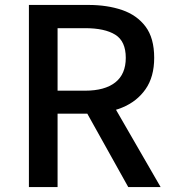

<svg xmlns="http://www.w3.org/2000/svg" viewBox="-20 -757 696 777"><path d="M97 0V-737H338Q414 -737 474 -716.5Q534 -696 569 -649.5Q604 -603 604 -523Q604 -446 569 -396Q534 -346 474 -321.5Q414 -297 338 -297H213V0ZM213 -390H324Q404 -390 446.5 -423.5Q489 -457 489 -523Q489 -590 446.5 -616.5Q404 -643 324 -643H213ZM499 0 316 -328 402 -395 630 0Z"/></svg>

Font: Noto Sans HK Thin Medium
Style: Regular
Weight: 500
Version: Version 2.004-H2;hotconv 1.0.118;makeotfexe 2.5.65603